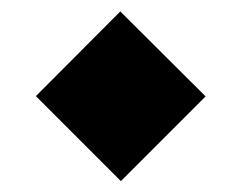

<svg xmlns="http://www.w3.org/2000/svg" viewBox="-20 -410 430 342"><path d="M43.9 -238.8 194.3 -389.6 346.2 -238.3 195.3 -87.4Z"/></svg>

Font: Vazir Black UI
Style: Black-UI
Weight: 900
Designer: Saber Rastikerdar
Foundry: Saber Rastikerdar
Version: Version 30.1.0